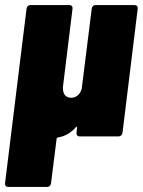

<svg xmlns="http://www.w3.org/2000/svg" viewBox="-35 -540 565 760"><path d="M344 -520H497Q504 -520 507.5 -516Q511 -512 510 -505L450 -15Q449 -8 444.5 -4Q440 0 434 0H280Q274 0 270.5 -4Q267 -8 268 -15L270 -35Q271 -38 269 -38.5Q267 -39 265 -36Q235 -2 194 4Q189 6 189 10L167 185Q166 192 162 196Q158 200 151 200H-2Q-9 200 -12.5 196Q-16 192 -15 185L70 -505Q71 -512 75 -516Q79 -520 86 -520H239Q246 -520 249.5 -516Q253 -512 252 -505L215 -203Q214 -199 214 -192Q214 -173 222.5 -163Q231 -153 247 -153Q261 -153 272 -162Q283 -171 288 -187Q289 -189 289 -193L328 -505Q329 -512 333 -516Q337 -520 344 -520Z"/></svg>

Font: Barlow Semi Condensed Black
Style: Italic
Weight: 900
Width: 4
Italic angle: -7°
Designer: Jeremy Tribby
Foundry: Tribby Type
Version: Version 1.408